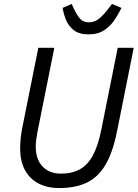

<svg xmlns="http://www.w3.org/2000/svg" viewBox="-20 -940 697 972"><path d="M174 -698H255L169 -269Q165 -247 163 -230.5Q161 -214 161 -197Q161 -133 195.5 -97Q230 -61 289 -61Q345 -61 384.5 -83Q424 -105 450.5 -154Q477 -203 493 -284L576 -698H657L573 -278Q552 -171 515 -107.5Q478 -44 420.5 -16Q363 12 280 12Q218 12 173.5 -12Q129 -36 105.5 -80.5Q82 -125 82 -189Q82 -212 84.5 -238Q87 -264 93 -294ZM428 -766Q379 -766 352 -788.5Q325 -811 313 -842Q301 -873 297 -900L343 -920L353 -898Q369 -864 385 -845.5Q401 -827 430 -827Q457 -827 479 -843.5Q501 -860 530 -898L547 -920L595 -900Q582 -873 561.5 -841.5Q541 -810 509 -788Q477 -766 428 -766Z"/></svg>

Font: IBM Plex Sans
Style: Italic
Weight: 400
Italic angle: -11.31°
Designer: Mike Abbink, Paul van der Laan, Pieter van Rosmalen
Foundry: Bold Monday
Version: Version 3.201